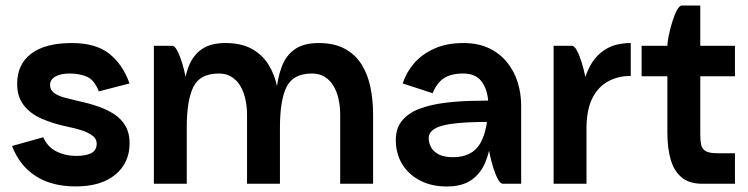

<svg xmlns="http://www.w3.org/2000/svg" viewBox="-20 -666 2713 696"><path d="M254.8 9.8Q167.2 9.8 108.9 -28.1Q50.5 -66 23.8 -136.8L136.8 -168.5Q152.2 -133 184.8 -116.9Q217.2 -100.8 255.8 -100.8Q292 -100.8 311.2 -111.1Q330.5 -121.5 330.5 -144.8Q330.5 -163.5 314 -175.2Q297.5 -187 273.4 -194.4Q249.2 -201.8 225.8 -206.5Q172.8 -217.5 131.1 -235.8Q89.5 -254 65.9 -284.8Q42.2 -315.5 42.2 -361.8Q42.2 -433 93.1 -471.5Q144 -510 240.5 -510Q327.5 -510 376.5 -470.9Q425.5 -431.8 449.5 -363.5L338.2 -334.8Q322 -376.2 295 -387.9Q268 -399.5 232.8 -399.5Q200.2 -399.5 180.9 -388.6Q161.5 -377.8 161.5 -357.8Q161.5 -339.2 177 -328.4Q192.5 -317.5 216.4 -311.5Q240.2 -305.5 263.8 -299.8Q301.8 -291.8 335.5 -280.1Q369.2 -268.5 395 -251.4Q420.8 -234.2 435.2 -208.6Q449.8 -183 449.8 -147Q449.8 -75.8 398.1 -33Q346.5 9.8 254.8 9.8Z M875.5 0V-249.8H994.8V0ZM1213.2 0V-249.8H1332.5V0ZM875.5 -249.8Q875.5 -280.8 869.2 -307.9Q863 -335 850.6 -355.4Q838.2 -375.8 819 -387.6Q799.8 -399.5 773.5 -399.5Q705 -399.5 681 -351Q657 -302.5 657 -203.8Q657 -203.8 647.6 -203.8Q638.2 -203.8 638.2 -203.8Q638.2 -269.5 643 -325.6Q647.8 -381.8 663.1 -423.1Q678.5 -464.5 710.6 -487.2Q742.8 -510 797.5 -510Q854.2 -510 892.5 -489Q930.8 -468 953.2 -431.9Q975.8 -395.8 985.2 -349Q994.8 -302.2 994.8 -249.8ZM537.8 0V-500H604.5Q613.2 -500 622.5 -482.5Q631.8 -465 639.6 -439.6Q647.5 -414.2 652.2 -390.2Q657 -366.2 657 -354.2V0ZM1213.2 -249.8Q1213.2 -280.8 1207 -307.9Q1200.8 -335 1188.4 -355.4Q1176 -375.8 1156.8 -387.6Q1137.5 -399.5 1111.2 -399.5Q1042.8 -399.5 1018.8 -351Q994.8 -302.5 994.8 -203.8Q994.8 -203.8 985.4 -203.8Q976 -203.8 976 -203.8Q976 -269.5 980.8 -325.6Q985.5 -381.8 1000.9 -423.1Q1016.2 -464.5 1048.4 -487.2Q1080.5 -510 1135.2 -510Q1192 -510 1230.2 -489Q1268.5 -468 1291 -431.9Q1313.5 -395.8 1323 -349Q1332.5 -302.2 1332.5 -249.8Z M1548.5 -328 1439.8 -363.5Q1452.2 -402.8 1480.6 -436Q1509 -469.2 1554 -489.6Q1599 -510 1659.2 -510Q1713.5 -510 1752.9 -491.1Q1792.2 -472.2 1818.2 -440Q1844.2 -407.8 1856.8 -367.2Q1869.2 -326.8 1869.2 -283.2L1750 -287.5Q1750 -334.5 1728.4 -367Q1706.8 -399.5 1659.2 -399.5Q1613.8 -399.5 1588.1 -381.8Q1562.5 -364 1548.5 -328ZM1802.5 0Q1793.5 0 1784.4 -17.5Q1775.2 -35 1767.4 -60.4Q1759.5 -85.8 1754.8 -109.8Q1750 -133.8 1750 -145.8V-308.8L1869.2 -283.2V0ZM1785.8 -224.5Q1746.2 -224.5 1709.2 -223.6Q1672.2 -222.8 1640.5 -219.9Q1608.8 -217 1584.8 -210.8Q1560.8 -204.5 1547.4 -193.5Q1534 -182.5 1534 -165Q1534 -148.2 1542.8 -132.1Q1551.5 -116 1570.8 -106.1Q1590 -96.2 1622.2 -96.2Q1691.8 -96.2 1720.9 -146.4Q1750 -196.5 1750 -295.2H1768.8Q1768.8 -229.8 1762.5 -173.8Q1756.2 -117.8 1738.9 -76.6Q1721.5 -35.5 1687.9 -12.8Q1654.2 10 1599.5 10Q1544.5 10 1502.9 -11.5Q1461.2 -33 1438 -71Q1414.8 -109 1414.8 -158.5Q1414.8 -201.8 1438 -229.2Q1461.2 -256.8 1500.2 -271.5Q1539.2 -286.2 1587.6 -292.6Q1636 -299 1686.4 -300.2Q1736.8 -301.5 1782.2 -301.5Z M2266.5 -390.8Q2221 -390.8 2184.8 -371.2Q2148.5 -351.8 2127.6 -310.6Q2106.8 -269.5 2106 -203.8Q2106 -203.8 2098.5 -203.8Q2091 -203.8 2083.5 -203.8Q2076 -203.8 2076 -203.8Q2076.5 -269.5 2086.1 -325.6Q2095.8 -381.8 2117.1 -423.1Q2138.5 -464.5 2175.1 -487.2Q2211.8 -510 2266.5 -510Q2266.5 -510 2266.5 -498Q2266.5 -486 2266.5 -468.4Q2266.5 -450.8 2266.5 -432.8Q2266.5 -414.8 2266.5 -402.8Q2266.5 -390.8 2266.5 -390.8ZM1986.8 0V-500H2053.5Q2062.2 -500 2071.5 -482.5Q2080.8 -465 2088.6 -439.6Q2096.5 -414.2 2101.2 -390.2Q2106 -366.2 2106 -354.2V0Z M2305.8 -500H2644.2V-389.5H2305.8ZM2399.2 -200H2518.5V-178.8Q2518.5 -157.8 2521.4 -142.5Q2524.2 -127.2 2537.1 -118.9Q2550 -110.5 2580.8 -110.5H2644.2V0H2524.2Q2479.2 0 2451.6 -22.4Q2424 -44.8 2411.6 -86.4Q2399.2 -128 2399.2 -186.5ZM2518.5 -200H2399.2V-500.2Q2399.2 -512.2 2404 -536.2Q2408.8 -560.2 2416.6 -585.6Q2424.5 -611 2433.6 -628.5Q2442.8 -646 2451.8 -646H2518.5Z"/></svg>

Font: Haskoy
Style: Regular
Weight: 400
Designer: Ertekin Erdin
Foundry: Ertekin Erdin
Version: Version 1.500